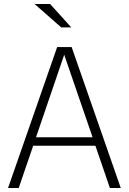

<svg xmlns="http://www.w3.org/2000/svg" viewBox="-20 -934 640 954"><path d="M20 0 264 -700H336L580 0H526L454 -210H145L73 0ZM159 -252H440L299 -662ZM284 -798 152 -914H229L334 -798Z"/></svg>

Font: Red Hat Mono VF Light
Style: Regular
Weight: 300
Monospace: yes
Designer: Pentagram, MCKL
Foundry: Pentagram, MCKL
Version: Version 1.023